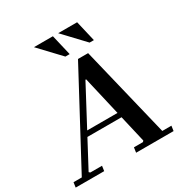

<svg xmlns="http://www.w3.org/2000/svg" viewBox="-224 -1017 1116 1167"><g transform="rotate(-30 333.5 -433.0)"><path d="M171 0H-29L-24 -35H34L374 -670H445L599 -35H663L658 0H395L400 -35H463L470 -42L355 -538H350L86 -42L94 -35H176ZM172 -266H498L493 -231H167ZM178 -866H311L345 -721H315ZM348 -866H481L515 -721H485Z"/></g></svg>

Font: Brygada 1918 SemiBold
Style: Italic
Weight: 600
Italic angle: -8°
Designer: Mateusz Machalski | Borys Kosmynka | Przemek Hoffer
Foundry: NIEPODLEGLA 2018
Version: Version 3.006